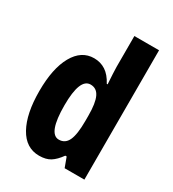

<svg xmlns="http://www.w3.org/2000/svg" viewBox="-186 -863 882 977"><g transform="rotate(30 255.5 -375.0)"><path d="M197 10Q119 10 76.5 -66.5Q34 -143 34 -276Q34 -409 76.5 -484.5Q119 -560 193 -560Q231 -560 261 -540.5Q291 -521 313 -479H318Q316 -513 314.5 -538Q313 -563 313 -578V-760H458V0H342L321 -57H313Q288 -22 262.5 -6Q237 10 197 10ZM243 -111Q280 -111 296.5 -146.5Q313 -182 313 -261V-292Q313 -366 296.5 -400.5Q280 -435 244 -435Q181 -435 181 -277Q181 -111 243 -111Z"/></g></svg>

Font: Noto Sans Myanmar UI ExtraCondensed ExtraBold
Style: Regular
Weight: 800
Width: 2
Designer: Monotype Design Team
Foundry: Monotype Imaging Inc.
Version: Version 2.103; ttfautohint (v1.8.4.7-5d5b)